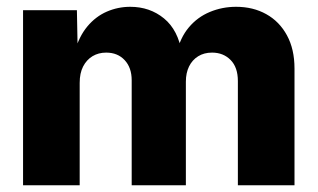

<svg xmlns="http://www.w3.org/2000/svg" viewBox="-20 -553 948 573"><path d="M48.8 0V-522.5H209.5L211.9 -397.5H202.6Q215.8 -444.3 240.7 -474.1Q265.6 -503.9 298.8 -518.3Q332 -532.7 368.7 -532.7Q427.2 -532.7 469.5 -498Q511.7 -463.4 522.9 -394.5H507.3Q517.6 -440.4 543.5 -471.2Q569.3 -502 606.2 -517.3Q643.1 -532.7 684.6 -532.7Q735.4 -532.7 774.7 -510.7Q814 -488.8 836.4 -447.5Q858.9 -406.2 858.9 -348.6V0H689.9V-311Q689.9 -352.1 668.2 -374Q646.5 -396 612.8 -396Q588.9 -396 571.3 -385Q553.7 -374 544.2 -354.7Q534.7 -335.4 534.7 -309.1V0H373V-313.5Q373 -351.1 352.1 -373.5Q331.1 -396 296.9 -396Q273.9 -396 256.1 -385.3Q238.3 -374.5 228 -354.5Q217.8 -334.5 217.8 -305.7V0Z"/></svg>

Font: Inter 28pt ExtraBold
Style: Regular
Weight: 800
Designer: Rasmus Andersson
Foundry: rsms
Version: Version 4.001;git-66647c0bb